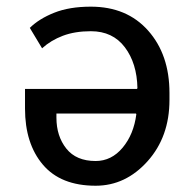

<svg xmlns="http://www.w3.org/2000/svg" viewBox="-20 -559 572 588"><path d="M258.3 -538.6Q368.7 -538.6 433.8 -465.1Q499 -391.6 499 -274.4V-252.9Q499 -140.1 431.9 -65.2Q364.7 9.8 272.9 9.8Q166 9.8 111.3 -54.7Q56.6 -119.1 56.6 -226.6V-286.6H399.4L400.9 -289.1Q399.4 -365.2 362.3 -414.3Q325.2 -463.4 258.3 -463.4Q209.5 -463.4 172.6 -449.5Q135.7 -435.5 108.9 -411.1L71.3 -473.6Q99.6 -501.5 146 -520Q192.4 -538.6 258.3 -538.6ZM272.9 -65.9Q321.3 -65.9 355.5 -106.7Q389.6 -147.5 397.5 -209L396.5 -211.4H152.8V-198.7Q152.8 -142.1 183.1 -104Q213.4 -65.9 272.9 -65.9Z"/></svg>

Font: GeogebraSans
Style: Regular
Weight: 400
Designer: Google
Version: Version 1.100140; 2013